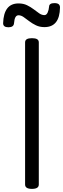

<svg xmlns="http://www.w3.org/2000/svg" viewBox="-27 -1198 405 1232"><path d="M178 14Q156 14 145 7Q134 0 134 -14V-926Q134 -940 145 -946.5Q156 -953 178 -953Q200 -953 211 -946.5Q222 -940 222 -926V-14Q222 0 211 7Q200 14 178 14ZM27 -1023Q-7 -1023 -7 -1049Q-5 -1112 19.5 -1144Q44 -1176 92 -1176Q123 -1176 146.5 -1164.5Q170 -1153 189 -1138.5Q208 -1124 224.5 -1112.5Q241 -1101 258 -1101Q271 -1101 278.5 -1117Q286 -1133 288 -1156Q289 -1178 322 -1178Q341 -1178 349.5 -1171Q358 -1164 358 -1150Q357 -1087 332 -1055.5Q307 -1024 258 -1024Q228 -1024 204 -1035.5Q180 -1047 160.5 -1062Q141 -1077 124.5 -1088.5Q108 -1100 92 -1100Q79 -1100 72 -1087.5Q65 -1075 63 -1049Q62 -1036 53 -1029.5Q44 -1023 27 -1023Z"/></svg>

Font: Playwrite US Modern
Style: Regular
Weight: 400
Designer: Veronika Burian, José Scaglione
Foundry: TypeTogether
Version: Version 1.002